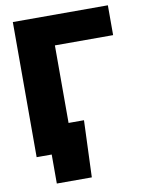

<svg xmlns="http://www.w3.org/2000/svg" viewBox="-95 -795 775 1018"><g transform="rotate(-10 292.0 -286.0)"><path d="M557.6 -727.5V-566.9H244.1V0H45.9V-727.5ZM127 156.2V0H80.1V-149.4H327.1L315.4 156.2Z"/></g></svg>

Font: Inter 16pt Black
Style: Regular
Weight: 900
Version: Version 4.001;git-66647c0bb